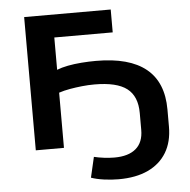

<svg xmlns="http://www.w3.org/2000/svg" viewBox="-59 -764 1003 1012"><g transform="rotate(-5 442.5 -257.5)"><path d="M528 190Q490 190 450.5 184.5Q411 179 383 169L408 61Q433 67 461.5 70.5Q490 74 516 74Q590 74 629.5 40.5Q669 7 669 -59V-148Q669 -237 615.5 -278Q562 -319 444 -319Q411 -319 378 -315.5Q345 -312 313.5 -306.5Q282 -301 255 -292V0H106V-705H564V-584H255V-413Q280 -423 313.5 -429.5Q347 -436 386 -439Q425 -442 463 -442Q639 -442 727.5 -370Q816 -298 816 -154V-63Q816 17 782 73.5Q748 130 684 160Q620 190 528 190Z"/></g></svg>

Font: Nunito Sans 10pt Expanded
Style: Bold
Weight: 700
Width: 7
Designer: Vernon Adams
Foundry: Vernon Adams
Version: Version 3.101;gftools[0.9.27]